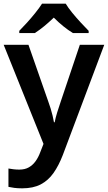

<svg xmlns="http://www.w3.org/2000/svg" viewBox="-20 -786 588 1046"><path d="M0 -542H135L243 -233Q250 -214 256 -194.5Q262 -175 266.5 -156Q271 -137 274 -120H278Q282 -143 291.5 -173.5Q301 -204 311 -233L415 -542H548L322 59Q300 116 271.5 156.5Q243 197 202 218.5Q161 240 101 240Q76 240 57.5 237.5Q39 235 26 232V132Q37 134 52.5 136Q68 138 85 138Q116 138 137.5 125.5Q159 113 174 92Q189 71 199 44L217 -2ZM338 -766Q351 -744 373.5 -716.5Q396 -689 420.5 -662.5Q445 -636 463 -618V-606H377Q351 -622 325 -643Q299 -664 273 -690Q246 -664 221 -643.5Q196 -623 170 -606H85V-618Q104 -637 127.5 -663Q151 -689 173 -716.5Q195 -744 209 -766Z"/></svg>

Font: Noto Sans Khmer SemiBold
Style: Regular
Weight: 600
Version: Version 2.003